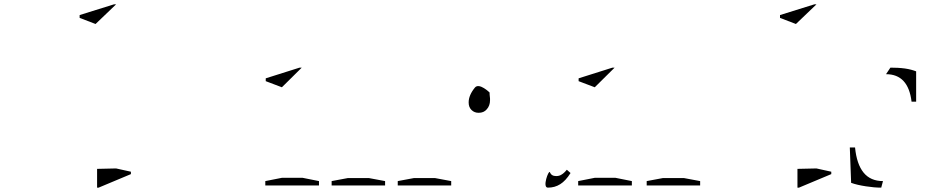

<svg xmlns="http://www.w3.org/2000/svg" viewBox="-20 -850 4292 880"><path d="M512 -78C512 -78 425 -76 425 -76C425 -76 425 10 425 10C425 10 432 10 432 10C432 10 580 -52 580 -52C580 -52 580 -63 580 -63C580 -63 512 -78 512 -78ZM418 -740C418 -740 512 -830 512 -830C512 -830 502 -830 502 -830C502 -830 345 -781 345 -781C345 -781 345 -768 345 -768C345 -768 418 -740 418 -740Z M1670 -34C1670 -34 1575 -34 1575 -34C1575 -34 1500 -20 1500 -20C1500 -20 1500 0 1500 0C1500 0 1745 0 1745 0C1745 0 1745 -20 1745 -20C1745 -20 1670 -34 1670 -34ZM1973 -34C1973 -34 1878 -34 1878 -34C1878 -34 1803 -20 1803 -20C1803 -20 1803 0 1803 0C1803 0 2048 0 2048 0C2048 0 2048 -20 2048 -20C2048 -20 1973 -34 1973 -34ZM1367 -35C1367 -35 1272 -35 1272 -35C1272 -35 1196 -20 1196 -20C1196 -20 1196 0 1196 0C1196 0 1442 0 1442 0C1442 0 1442 -20 1442 -20C1442 -20 1367 -35 1367 -35ZM1272 -450C1272 -450 1363 -540 1363 -540C1363 -540 1353 -540 1353 -540C1353 -540 1198 -491 1198 -491C1198 -491 1198 -478 1198 -478C1198 -478 1272 -450 1272 -450Z M2500 -61C2495 -72 2464 10 2491 10C2491 10 2491 10 2491 10C2512 10 2531 5 2548 -6C2564 -16 2580 -33 2595 -57C2595 -57 2578 -72 2578 -72C2578 -72 2578 -72 2578 -72C2569 -61 2561 -54 2554 -50C2547 -45 2538 -43 2529 -43C2529 -43 2529 -43 2529 -43C2514 -43 2505 -49 2500 -61ZM2224 -426C2224 -426 2177 -472 2157 -449C2138 -426 2128 -403 2128 -381C2128 -381 2128 -381 2128 -381C2128 -366 2132 -355 2141 -346C2150 -337 2161 -333 2174 -333C2174 -333 2174 -333 2174 -333C2189 -333 2202 -338 2211 -349C2221 -360 2226 -374 2226 -391C2226 -391 2226 -391 2226 -391C2226 -397 2226 -403 2225 -408C2224 -414 2224 -420 2224 -426Z M3114 -34C3114 -34 3019 -34 3019 -34C3019 -34 2944 -20 2944 -20C2944 -20 2944 0 2944 0C2944 0 3189 0 3189 0C3189 0 3189 -20 3189 -20C3189 -20 3114 -34 3114 -34ZM2801 -35C2801 -35 2706 -35 2706 -35C2706 -35 2630 -20 2630 -20C2630 -20 2630 0 2630 0C2630 0 2876 0 2876 0C2876 0 2876 -20 2876 -20C2876 -20 2801 -35 2801 -35ZM2706 -450C2706 -450 2797 -540 2797 -540C2797 -540 2787 -540 2787 -540C2787 -540 2632 -491 2632 -491C2632 -491 2632 -478 2632 -478C2632 -478 2706 -450 2706 -450Z M3722 -78C3722 -78 3635 -76 3635 -76C3635 -76 3635 10 3635 10C3635 10 3642 10 3642 10C3642 10 3790 -52 3790 -52C3790 -52 3790 -63 3790 -63C3790 -63 3722 -78 3722 -78ZM3628 -740C3628 -740 3722 -830 3722 -830C3722 -830 3712 -830 3712 -830C3712 -830 3555 -781 3555 -781C3555 -781 3555 -768 3555 -768C3555 -768 3628 -740 3628 -740Z M4061 -540C4061 -540 4041 -510 4041 -510C4041 -510 4041 -510 4041 -510C4109 -510 4148 -468 4158 -384C4158 -384 4179 -384 4179 -384C4179 -384 4179 -523 4179 -523C4179 -523 4179 -523 4179 -523C4166 -528 4149 -533 4128 -536C4106 -539 4084 -540 4061 -540ZM4019 10C4019 10 4027 -20 4027 -20C4027 -20 4027 -20 4027 -20C3989 -20 3959 -33 3938 -59C3917 -85 3904 -123 3899 -174C3899 -174 3875 -174 3875 -174C3875 -174 3881 -12 3881 -12C3881 -12 3881 -12 3881 -12C3900 -5 3923 0 3949 4C3974 8 3998 10 4019 10Z"/></svg>

Font: Only Serifs
Style: Regular
Weight: 500
Designer: Matt LaGrandeur
Version: Version 0.001